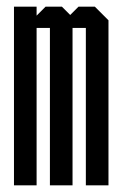

<svg xmlns="http://www.w3.org/2000/svg" viewBox="-20 -557 368 577"><path d="M238 0V-473H198V0H130V-473H90V0H22V-537H90V-510L117 -537H166L191 -512L216 -537H265L306 -496V0Z"/></svg>

Font: Commune Nuit Debout
Style: Regular
Weight: 400
Designer: Sébastien Marchal
Foundry: Sébastien Marchal
Version: Version 1.003;PS 1.3;hotconv 1.0.88;makeotf.lib2.5.647800